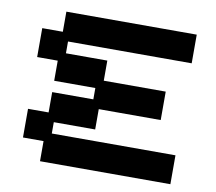

<svg xmlns="http://www.w3.org/2000/svg" viewBox="-73 -721 922 818"><g transform="rotate(10 387.5 -311.5)"><path d="M150 12V-75H61V-199H150V-287H328V-336H150V-423H61V-548H150V-635H714V-511H179V-460H358V-373H626V-250H358V-162H179V-113H714V12Z"/></g></svg>

Font: Pixelify Sans SemiBold
Style: Regular
Weight: 600
Designer: Stefie Justprince
Foundry: Typecalism Foundryline
Version: Version 1.000